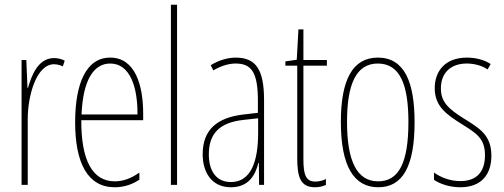

<svg xmlns="http://www.w3.org/2000/svg" viewBox="-20 -780 2127 810"><path d="M208 -535C141 -535 113 -462 98 -409H96L91 -527H71V0H97V-277C97 -380 135 -509 208 -509C222 -509 237 -504 245 -500L253 -524C239 -532 221 -535 208 -535Z M445 -537C344 -537 297 -429 297 -264C297 -94 349 10 464 10C505 10 540 -3 568 -22V-52C533 -27 499 -15 464 -15C369 -15 322 -106 323 -273H584V-301C584 -421 550 -537 445 -537ZM445 -512C528 -512 561 -414 560 -297H324C330 -442 375 -512 445 -512Z M727 0V-760H701V0Z M974 -537C940 -537 901 -525 869 -505L880 -483C917 -505 950 -512 974 -512C1041 -512 1068 -475 1068 -355V-304L1007 -297C897 -284 835 -234 835 -129C835 -57 870 10 954 10C1030 10 1058 -43 1070 -93H1072L1073 0H1094V-358C1094 -489 1058 -537 974 -537ZM1006 -274 1069 -281V-220C1069 -97 1038 -12 954 -12C896 -12 861 -54 861 -129C861 -217 907 -263 1006 -274Z M1310 -14C1270 -14 1260 -44 1260 -108V-503H1359V-527H1260V-656H1239L1232 -528L1184 -521V-503H1234V-112C1234 -32 1248 10 1309 10C1328 10 1342 6 1355 0V-25C1345 -19 1327 -14 1310 -14Z M1729 -264C1729 -433 1687 -537 1574 -537C1468 -537 1418 -444 1418 -266C1418 -80 1472 10 1576 10C1678 10 1729 -77 1729 -264ZM1444 -266C1444 -424 1482 -512 1574 -512C1670 -512 1703 -418 1703 -265C1703 -94 1663 -15 1575 -15C1485 -15 1444 -102 1444 -266Z M2053 -123C2053 -210 2003 -239 1937 -280C1873 -320 1840 -349 1840 -407C1840 -475 1884 -512 1949 -512C1981 -512 2015 -503 2037 -487L2050 -510C2024 -527 1988 -537 1950 -537C1857 -537 1814 -479 1814 -408C1814 -330 1865 -296 1932 -254C1991 -217 2026 -195 2026 -125C2026 -56 1992 -16 1922 -16C1880 -16 1840 -31 1811 -52V-21C1834 -6 1873 10 1922 10C2010 10 2053 -43 2053 -123Z"/></svg>

Font: Noto Sans Devanagari ExtraCondensed Thin
Style: Regular
Weight: 100
Width: 2
Designer: Jelle Bosma - Monotype Design Team
Foundry: Monotype Imaging Inc.
Version: Version 2.004